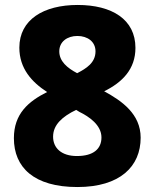

<svg xmlns="http://www.w3.org/2000/svg" viewBox="-20 -744 623 774"><path d="M293 -724C156 -724 58 -665 58 -552C58 -468 108 -413 170 -373C94 -335 36 -285 36 -187C36 -69 117 10 292 10C464 10 547 -73 547 -189C547 -284 472 -337 400 -376C473 -412 526 -465 526 -551C526 -666 431 -724 293 -724ZM292 -599C333 -599 365 -576 365 -537C365 -491 328 -468 291 -449C251 -470 219 -497 219 -537C219 -576 251 -599 292 -599ZM194 -193C194 -242 233 -275 287 -301L300 -293C339 -274 389 -240 389 -190C389 -144 357 -115 290 -115C228 -115 194 -147 194 -193Z"/></svg>

Font: Noto Sans Thai Looped ExtraBold
Style: Regular
Weight: 800
Designer: Cadson Demak Team
Foundry: Cadson Demak Co., Ltd.
Version: Version 1.001